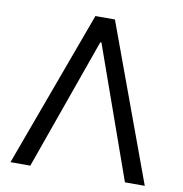

<svg xmlns="http://www.w3.org/2000/svg" viewBox="-81 -803 838 880"><g transform="rotate(10 338.0 -363.5)"><path d="M117.7 0H25.4L292.5 -727.1H383.3L650.4 0H558.1L340.8 -612.3H335.4Z"/></g></svg>

Font: Sahel VF Regular
Style: Regular
Weight: 400
Foundry: Saber Rastikerdar (saber.rastikerdar@gmail.com)
Version: Version 3.4.0